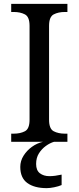

<svg xmlns="http://www.w3.org/2000/svg" viewBox="-20 -734 407 994"><path d="M38 0V-42H51Q85 -42 109 -54.5Q133 -67 133 -114V-600Q133 -647 109 -659.5Q85 -672 51 -672H38V-714H329V-672H316Q282 -672 258 -659.5Q234 -647 234 -600V-114Q234 -67 258 -54.5Q282 -42 316 -42H329V0ZM222 240Q158 240 121.5 213.5Q85 187 85 130Q85 99 102 72Q119 45 145.5 26Q172 7 203 0H260Q239 6 217.5 21.5Q196 37 181.5 60Q167 83 167 115Q167 148 186.5 163Q206 178 236 178Q250 178 265.5 176Q281 174 299 170V224Q283 231 260.5 235.5Q238 240 222 240Z"/></svg>

Font: Noto Serif Yezidi
Style: Regular
Weight: 400
Designer: Dalton Maag Ltd
Foundry: Dalton Maag Ltd
Version: Version 1.001; ttfautohint (v1.8.4.7-5d5b)